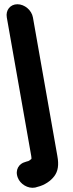

<svg xmlns="http://www.w3.org/2000/svg" viewBox="-20 -765 345 904"><path d="M135 -683 250 -31C258 12 253 41 236 64C219 87 190 107 156 115L146 118C111 125 75 101 64 72C49 35 70 5 98 -2L107 -5C114 -5 124 -13 127 -16H128C128 -22 128 -27 127 -31L12 -683C6 -717 28 -745 62 -745C96 -745 129 -717 135 -683Z"/></svg>

Font: Blanket
Style: ReversedObl
Weight: 700
Foundry: Cannot Into Space Fonts
Version: Version 0.9